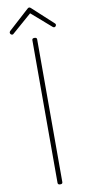

<svg xmlns="http://www.w3.org/2000/svg" viewBox="-142 -1437 698 1500"><g transform="rotate(-10 207.0 -687.5)"><path d="M208 14Q197 14 192.5 10Q188 6 188 -1V-1133Q188 -1141 192.5 -1144.5Q197 -1148 207 -1148Q216 -1148 221 -1144.5Q226 -1141 226 -1133V-1Q226 6 222 10Q218 14 208 14ZM41 -1203Q35 -1203 29.5 -1208.5Q24 -1214 24 -1221Q24 -1224 25.5 -1227Q27 -1230 29 -1233L191 -1380Q196 -1385 199.5 -1387Q203 -1389 207 -1389Q211 -1389 214.5 -1387Q218 -1385 223 -1380L385 -1231Q388 -1229 389 -1226Q390 -1223 390 -1220Q390 -1213 385 -1208Q380 -1203 374 -1203Q370 -1203 367 -1204.5Q364 -1206 361 -1209L207 -1343L53 -1209Q50 -1206 47.5 -1204.5Q45 -1203 41 -1203Z"/></g></svg>

Font: Playwrite CL Thin
Style: Regular
Weight: 100
Designer: Veronika Burian, José Scaglione
Foundry: TypeTogether
Version: Version 1.002